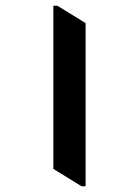

<svg xmlns="http://www.w3.org/2000/svg" viewBox="-20 -645 400 673"><path d="M266 8 167 -53V-625H181L280 -564V8Z"/></svg>

Font: Noto Serif Devanagari SemiCondensed
Style: Bold
Weight: 700
Width: 4
Designer: Universal Thirst, Indian Type Foundry and the Monotype Design Team
Foundry: Monotype Imaging Inc.
Version: Version 2.004; ttfautohint (v1.8.4.7-5d5b)